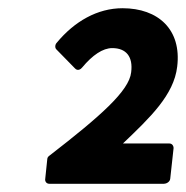

<svg xmlns="http://www.w3.org/2000/svg" viewBox="-20 -875 452 467"><path d="M90 -440C89 -435 92 -428 100 -428H379C384 -428 393 -432 394 -440L402 -513C403 -518 400 -526 392 -526H279C345 -589 403 -644 411 -713C422 -803 365 -855 278 -855C217 -855 161 -823 118 -771C114 -767 113 -759 117 -755L162 -709C169 -701 177 -707 180 -711C205 -741 230 -758 253 -758C287 -758 304 -737 299 -699C294 -654 225 -593 101 -497C98 -495 95 -492 95 -488Z"/></svg>

Font: Falling Sky
Style: BdObl
Weight: 700
Designer: Paul D. Hunt
Foundry: Adobe Systems Incorporated
Version: Version 1.02